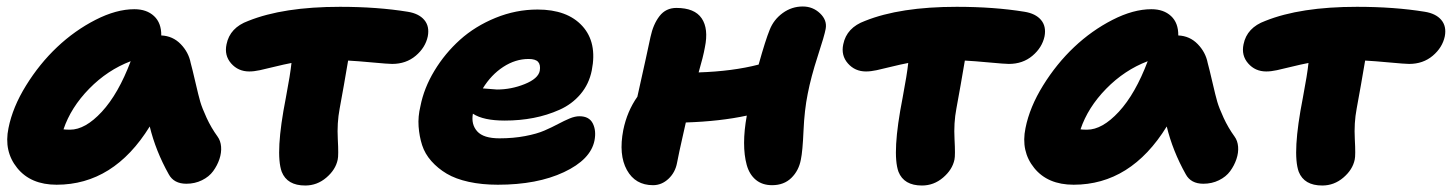

<svg xmlns="http://www.w3.org/2000/svg" viewBox="-20 -554 4431 586"><path d="M152.8 9.8Q73.7 9.8 32.5 -41.3Q-8.8 -92.3 5.9 -163.1Q18.6 -227.1 59.6 -293.2Q100.6 -359.4 154.3 -410.2Q208 -460.9 271.5 -493.4Q335 -525.9 390.1 -525.9Q427.7 -525.9 450.2 -504.9Q472.7 -483.9 472.2 -445.8Q507.3 -444.3 531.5 -419.4Q555.7 -394.5 562 -361.8Q566.9 -344.2 576.4 -303Q585.9 -261.7 591.3 -243.2Q596.7 -224.6 610.6 -194.3Q624.5 -164.1 644 -137.2Q653.3 -124.5 654.8 -106.2Q656.2 -87.9 649.7 -68.4Q643.1 -48.8 630.6 -31.7Q618.2 -14.6 596.4 -3.9Q574.7 6.8 548.8 6.8Q510.7 6.8 495.1 -22Q455.1 -93.3 437 -168Q327.1 9.8 152.8 9.8ZM193.8 -158.2Q240.2 -158.2 290.8 -212.9Q341.3 -267.6 378.9 -367.2Q308.1 -340.3 252.2 -283.2Q196.3 -226.1 173.8 -159.2Q179.7 -158.2 193.8 -158.2Z M911.6 12.2Q856.4 12.2 839.8 -29.8Q819.3 -86.9 852.5 -255.9Q866.2 -328.1 869.6 -361.8Q846.7 -357.4 819.1 -350.6Q791.5 -343.8 773.4 -339.8Q755.4 -335.9 740.7 -335.9Q707 -335.9 685.5 -360.4Q664.1 -384.8 671.4 -418.9Q681.6 -469.7 737.8 -490.2Q844.7 -533.2 1017.6 -533.2Q1131.8 -533.2 1224.6 -518.1Q1258.3 -512.7 1274.9 -493.2Q1291.5 -473.6 1285.6 -442.9Q1278.3 -408.7 1248.8 -383.8Q1219.2 -358.9 1176.8 -358.9Q1164.6 -358.9 1117.4 -363.3Q1070.3 -367.7 1042.5 -369.1Q1029.8 -293.5 1016.6 -222.2Q1008.3 -178.7 1011 -129.2Q1013.7 -79.6 1010.7 -66.9Q1004.4 -36.1 976.1 -12Q947.8 12.2 911.6 12.2Z M1499.5 9.8Q1450.7 9.8 1410.6 1Q1370.6 -7.8 1343.5 -23.9Q1316.4 -40 1296.6 -62.3Q1276.9 -84.5 1268.3 -111.1Q1259.8 -137.7 1257.6 -168Q1255.4 -198.2 1263.2 -230Q1273.9 -285.2 1305.9 -338.1Q1337.9 -391.1 1384 -432.6Q1430.2 -474.1 1492.4 -499.5Q1554.7 -524.9 1620.6 -524.9Q1711.4 -524.9 1757.3 -474.6Q1803.2 -424.3 1786.1 -338.9Q1777.8 -297.4 1751.7 -266.6Q1725.6 -235.8 1687.7 -219Q1649.9 -202.1 1608.4 -194.1Q1566.9 -186 1520.5 -186Q1455.1 -186 1423.3 -207Q1417.5 -174.3 1436.5 -153.1Q1455.6 -131.8 1504.4 -131.8Q1546.9 -131.8 1582.8 -138.7Q1618.7 -145.5 1641.6 -155.5Q1664.6 -165.5 1683.3 -175.5Q1702.1 -185.5 1718.5 -192.4Q1734.9 -199.2 1748.5 -199.2Q1778.3 -199.2 1789.3 -177.2Q1800.3 -155.3 1794.4 -125Q1782.7 -66.9 1701.2 -28.6Q1619.6 9.8 1499.5 9.8ZM1593.3 -374Q1553.2 -374 1516.1 -349.9Q1479 -325.7 1453.6 -284.2Q1492.7 -280.8 1496.6 -280.8Q1540.5 -280.8 1581.5 -297.4Q1622.6 -314 1627.4 -337.9Q1630.4 -356.4 1622.3 -365.2Q1614.3 -374 1593.3 -374Z M1973.1 11.2Q1918.9 11.2 1893.3 -35.2Q1867.7 -81.5 1882.3 -157.2Q1894 -214.4 1925.3 -258.8Q1956.5 -398.4 1965.3 -440.9Q1973.6 -480 1992.9 -504.9Q2012.2 -529.8 2044.4 -529.8Q2100.1 -529.8 2121.6 -498Q2143.1 -466.3 2131.3 -409.2Q2126.5 -381.8 2112.3 -333Q2216.3 -336.4 2295.4 -356.9Q2316.4 -432.1 2329.1 -462.9Q2341.3 -494.1 2368.9 -514.2Q2396.5 -534.2 2430.2 -534.2Q2460.9 -534.2 2482.9 -513.2Q2504.9 -492.2 2500 -465.8Q2496.6 -446.3 2475.8 -382.6Q2455.1 -318.8 2445.3 -268.1Q2435.1 -217.8 2432.4 -155Q2429.7 -92.3 2424.3 -66.9Q2418 -33.2 2395.3 -11Q2372.6 11.2 2336.4 11.2Q2306.6 11.2 2286.9 -5.1Q2267.1 -21.5 2259 -50.8Q2251 -80.1 2251 -117.9Q2251 -155.8 2259.3 -201.2Q2177.7 -183.6 2073.2 -180.2Q2071.8 -173.3 2062.3 -131.6Q2052.7 -89.8 2046.4 -57.1Q2041 -27.8 2020.3 -8.3Q1999.5 11.2 1973.1 11.2Z M2793.9 12.2Q2738.8 12.2 2722.2 -29.8Q2701.7 -86.9 2734.9 -255.9Q2748.5 -328.1 2752 -361.8Q2729 -357.4 2701.4 -350.6Q2673.8 -343.8 2655.8 -339.8Q2637.7 -335.9 2623 -335.9Q2589.4 -335.9 2567.9 -360.4Q2546.4 -384.8 2553.7 -418.9Q2564 -469.7 2620.1 -490.2Q2727.1 -533.2 2899.9 -533.2Q3014.2 -533.2 3106.9 -518.1Q3140.6 -512.7 3157.2 -493.2Q3173.8 -473.6 3168 -442.9Q3160.6 -408.7 3131.1 -383.8Q3101.6 -358.9 3059.1 -358.9Q3046.9 -358.9 2999.8 -363.3Q2952.6 -367.7 2924.8 -369.1Q2912.1 -293.5 2898.9 -222.2Q2890.6 -178.7 2893.3 -129.2Q2896 -79.6 2893.1 -66.9Q2886.7 -36.1 2858.4 -12Q2830.1 12.2 2793.9 12.2Z M3256.8 9.8Q3177.7 9.8 3136.5 -41.3Q3095.2 -92.3 3109.9 -163.1Q3122.6 -227.1 3163.6 -293.2Q3204.6 -359.4 3258.3 -410.2Q3312 -460.9 3375.5 -493.4Q3439 -525.9 3494.1 -525.9Q3531.7 -525.9 3554.2 -504.9Q3576.7 -483.9 3576.2 -445.8Q3611.3 -444.3 3635.5 -419.4Q3659.7 -394.5 3666 -361.8Q3670.9 -344.2 3680.4 -303Q3689.9 -261.7 3695.3 -243.2Q3700.7 -224.6 3714.6 -194.3Q3728.5 -164.1 3748 -137.2Q3757.3 -124.5 3758.8 -106.2Q3760.3 -87.9 3753.7 -68.4Q3747.1 -48.8 3734.6 -31.7Q3722.2 -14.6 3700.4 -3.9Q3678.7 6.8 3652.8 6.8Q3614.7 6.8 3599.1 -22Q3559.1 -93.3 3541 -168Q3431.2 9.8 3256.8 9.8ZM3297.9 -158.2Q3344.2 -158.2 3394.8 -212.9Q3445.3 -267.6 3482.9 -367.2Q3412.1 -340.3 3356.2 -283.2Q3300.3 -226.1 3277.8 -159.2Q3283.7 -158.2 3297.9 -158.2Z M4015.6 12.2Q3960.4 12.2 3943.8 -29.8Q3923.3 -86.9 3956.5 -255.9Q3970.2 -328.1 3973.6 -361.8Q3950.7 -357.4 3923.1 -350.6Q3895.5 -343.8 3877.4 -339.8Q3859.4 -335.9 3844.7 -335.9Q3811 -335.9 3789.6 -360.4Q3768.1 -384.8 3775.4 -418.9Q3785.6 -469.7 3841.8 -490.2Q3948.7 -533.2 4121.6 -533.2Q4235.8 -533.2 4328.6 -518.1Q4362.3 -512.7 4378.9 -493.2Q4395.5 -473.6 4389.6 -442.9Q4382.3 -408.7 4352.8 -383.8Q4323.2 -358.9 4280.8 -358.9Q4268.6 -358.9 4221.4 -363.3Q4174.3 -367.7 4146.5 -369.1Q4133.8 -293.5 4120.6 -222.2Q4112.3 -178.7 4115 -129.2Q4117.7 -79.6 4114.7 -66.9Q4108.4 -36.1 4080.1 -12Q4051.8 12.2 4015.6 12.2Z"/></svg>

Font: Shantell Sans Normal
Style: Italic
Weight: 800
Italic angle: -11.31°
Designer: Stephen Nixon, Anya Danilova, Shantell Martin
Foundry: Arrow Type
Version: Version 1.006;[559af2be0]